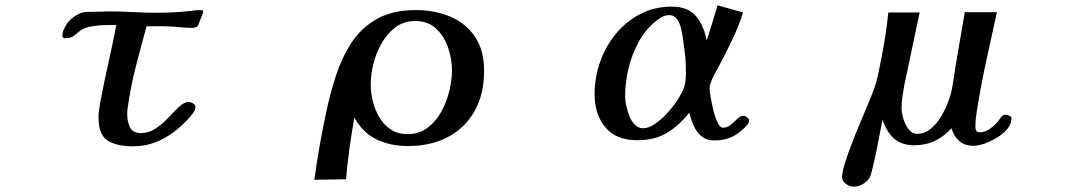

<svg xmlns="http://www.w3.org/2000/svg" viewBox="-20 -546 4040 723"><path d="M745 -499 725 -448Q717 -441 702 -441Q683 -441 664 -443Q645 -445 626 -446Q613 -447 599.5 -447Q586 -447 572 -447H532Q511 -372 491.5 -295.5Q472 -219 461 -142Q460 -136 459.5 -129.5Q459 -123 459 -117Q459 -90 469 -67.5Q479 -45 511 -45Q541 -45 567 -62.5Q593 -80 614.5 -103.5Q636 -127 655 -144.5Q674 -162 691 -162Q697 -162 706.5 -157Q716 -152 716 -144Q716 -137 713.5 -131Q711 -125 706 -119Q666 -67 607.5 -31Q549 5 481 5Q420 5 385.5 -16.5Q351 -38 351 -105Q351 -119 353 -132Q355 -145 357 -158Q371 -232 387.5 -305.5Q404 -379 418 -452Q400 -452 376 -451.5Q352 -451 329 -447.5Q306 -444 290 -435Q276 -427 268.5 -419.5Q261 -412 251.5 -407Q242 -402 223 -402Q221 -402 218 -404.5Q215 -407 215 -410Q215 -424 221 -436.5Q227 -449 234 -460Q246 -475 266.5 -488Q287 -501 306 -501Q328 -501 349.5 -502Q371 -503 393 -503Q437 -503 480 -500.5Q523 -498 566 -498Q600 -498 633 -499.5Q666 -501 699 -505Q717 -508 734 -508Q737 -508 741 -507.5Q745 -507 745 -502Z M1682 -281Q1682 -323 1667.5 -366Q1653 -409 1622.5 -438Q1592 -467 1543 -467Q1501 -467 1469.5 -443.5Q1438 -420 1417 -383Q1396 -346 1386 -305Q1376 -264 1376 -228Q1376 -197 1384 -164.5Q1392 -132 1408.5 -104Q1425 -76 1451.5 -58.5Q1478 -41 1514 -41Q1558 -41 1589.5 -64.5Q1621 -88 1641.5 -125Q1662 -162 1672 -203.5Q1682 -245 1682 -281ZM1803 -279Q1803 -192 1767.5 -128.5Q1732 -65 1667.5 -30.5Q1603 4 1516 4Q1452 4 1400 -20Q1348 -44 1315 -102H1314Q1304 -45 1296 13Q1288 71 1283 129L1164 131Q1172 69 1183 6.5Q1194 -56 1207 -117Q1222 -190 1244.5 -259.5Q1267 -329 1303.5 -385Q1340 -441 1399 -474.5Q1458 -508 1546 -508Q1618 -508 1676.5 -483Q1735 -458 1769 -407Q1803 -356 1803 -279Z M2563 -272Q2563 -292 2562 -312.5Q2561 -333 2558 -352Q2556 -365 2553.5 -387.5Q2551 -410 2546 -433.5Q2541 -457 2530 -473Q2519 -489 2501 -489Q2488 -489 2478 -484.5Q2468 -480 2457 -472Q2415 -441 2387.5 -392.5Q2360 -344 2347 -289.5Q2334 -235 2334 -183Q2334 -169 2338 -149Q2342 -129 2350 -109Q2358 -89 2371 -76Q2384 -63 2402 -63Q2423 -63 2448 -80.5Q2473 -98 2496.5 -124.5Q2520 -151 2536.5 -178Q2553 -205 2558 -224Q2561 -236 2562 -248Q2563 -260 2563 -272ZM2801 -93Q2801 -88 2799.5 -85Q2798 -82 2795 -77Q2770 -48 2740 -32.5Q2710 -17 2671 -17Q2641 -17 2622 -32.5Q2603 -48 2592.5 -72Q2582 -96 2576 -121H2575Q2536 -72 2490.5 -45Q2445 -18 2380 -18Q2300 -18 2259.5 -66.5Q2219 -115 2219 -191Q2219 -253 2239.5 -312Q2260 -371 2298.5 -418Q2337 -465 2390.5 -493Q2444 -521 2510 -521Q2571 -521 2601 -485Q2631 -449 2641 -393Q2652 -426 2662 -459Q2672 -492 2682 -526L2778 -499Q2762 -448 2739 -400Q2728 -376 2716 -352.5Q2704 -329 2692 -306Q2682 -287 2672 -269Q2662 -251 2655 -231Q2652 -224 2652 -213Q2652 -204 2656 -180.5Q2660 -157 2666.5 -130Q2673 -103 2682.5 -84Q2692 -65 2702 -65Q2718 -65 2731.5 -76Q2745 -87 2756.5 -98.5Q2768 -110 2779 -110Q2785 -110 2793 -104.5Q2801 -99 2801 -93Z M3789 -101Q3789 -80 3774 -61.5Q3759 -43 3735.5 -28.5Q3712 -14 3688 -5.5Q3664 3 3646 3Q3613 3 3592.5 -14.5Q3572 -32 3563 -63Q3535 -32 3500.5 -15.5Q3466 1 3423 1Q3375 1 3346.5 -24.5Q3318 -50 3304 -94H3303Q3300 -80 3294 -48Q3288 -16 3280.5 21Q3273 58 3266 87Q3259 116 3254 124Q3244 139 3228 148Q3212 157 3193 157Q3180 157 3165.5 146.5Q3151 136 3151 122Q3151 103 3161 70.5Q3171 38 3186 -1.5Q3201 -41 3218 -81Q3235 -121 3249.5 -156Q3264 -191 3272 -213Q3282 -242 3288 -272Q3294 -302 3300 -332Q3308 -373 3314.5 -415Q3321 -457 3325 -499H3443Q3429 -430 3414 -361.5Q3399 -293 3385 -224Q3381 -202 3378 -180.5Q3375 -159 3375 -137Q3375 -122 3381.5 -99.5Q3388 -77 3401.5 -59.5Q3415 -42 3434 -42Q3460 -42 3481.5 -58.5Q3503 -75 3519.5 -100.5Q3536 -126 3547 -153.5Q3558 -181 3563 -203Q3568 -227 3571.5 -252Q3575 -277 3579 -301L3613 -500H3734Q3714 -410 3694.5 -320Q3675 -230 3660 -138Q3657 -121 3655 -103.5Q3653 -86 3653 -68Q3653 -58 3656.5 -53Q3660 -48 3671 -48Q3690 -48 3708.5 -61.5Q3727 -75 3738 -89Q3744 -97 3750 -105.5Q3756 -114 3768 -114Q3773 -114 3781 -110Q3789 -106 3789 -101Z"/></svg>

Font: Kaisei HarunoUmi
Style: Bold
Weight: 700
Designer: Font-Kai, 金井和夫
Foundry: KAZUO KANAI
Version: Version 5.003